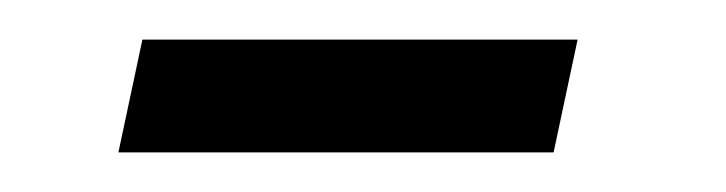

<svg xmlns="http://www.w3.org/2000/svg" viewBox="-20 -360 363 96"><path d="M51.2 -340.2H268.8L256.8 -283.8H39.2Z"/></svg>

Font: Emberly Black
Style: Italic
Weight: 900
Italic angle: -12°
Designer: Rajesh Rajput
Foundry: Rajesh Rajput
Version: Version 1.000